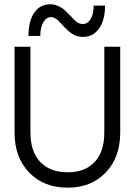

<svg xmlns="http://www.w3.org/2000/svg" viewBox="-20 -868 629 896"><path d="M214.8 -848.1Q234.9 -848.1 253.7 -838.9Q272.5 -829.6 279.8 -822.8Q287.1 -815.9 305.2 -797.9Q329.6 -771 339.8 -764.2Q353 -755.9 366.2 -755.9Q389.2 -755.9 403.1 -779.3Q417 -802.7 417 -841.8H470.2Q470.2 -774.9 442.6 -735.4Q415 -695.8 368.2 -695.8Q339.8 -695.8 320.6 -707.8Q301.3 -719.7 280.8 -741.2Q277.8 -744.1 266.4 -756.8Q254.9 -769.5 250.2 -773.7Q245.6 -777.8 236.6 -783Q227.5 -788.1 219.2 -788.1Q196.3 -788.1 182.1 -764.2Q168 -740.2 168 -700.2H112.8Q112.8 -769.5 139.9 -808.8Q167 -848.1 214.8 -848.1ZM47.9 -649.9H122.1V-249Q122.1 -160.6 167.7 -112.3Q213.4 -64 295.9 -64Q377 -64 421.9 -112.3Q466.8 -160.6 466.8 -249V-649.9H541V-249Q541 -133.8 473.4 -63Q405.8 7.8 295.9 7.8Q184.1 7.8 116 -63Q47.9 -133.8 47.9 -249Z"/></svg>

Font: Overused Grotesk
Style: Regular
Weight: 400
Version: Version 0.002